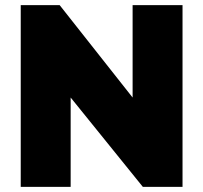

<svg xmlns="http://www.w3.org/2000/svg" viewBox="-20 -730 794 750"><path d="M538 0H693V-710H498V-349L213 -710H61V0H256V-349Z"/></svg>

Font: Raleway Black
Style: Regular
Weight: 900
Designer: Matt McInerney, Pablo Impallari, Rodrigo Fuenzalida
Foundry: Matt McInerney, Pablo Impallari, Rodrigo Fuenzalida
Version: Version 3.000g; ttfautohint (v1.5) -l 8 -r 28 -G 28 -x 14 -D